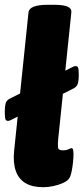

<svg xmlns="http://www.w3.org/2000/svg" viewBox="-28 -774 349 802"><path d="M5 -269Q-5 -269 -6.5 -281Q-8 -293 -8 -309Q-8 -329 -4.5 -342Q-1 -355 13 -362L273 -493Q278 -496 282 -497Q286 -498 288 -498Q298 -498 299.5 -486.5Q301 -475 301 -458Q301 -439 297.5 -426Q294 -413 280 -405L20 -274Q15 -271 11 -270Q7 -269 5 -269ZM153 8Q107 8 78.5 -9Q50 -26 38 -60Q26 -94 31 -144L91 -722Q94 -754 172 -754H197Q238 -754 255 -746Q272 -738 270 -722L215 -192Q213 -169 214.5 -157.5Q216 -146 235 -146Q249 -146 258 -150.5Q267 -155 271 -155Q276 -155 277.5 -148Q279 -141 279 -130Q279 -116 277 -96.5Q275 -77 271.5 -59Q268 -41 263 -32Q257 -20 238 -11Q219 -2 196 3Q173 8 153 8Z"/></svg>

Font: Asap Black
Style: Italic
Weight: 900
Italic angle: -6°
Designer: Pablo Cosgaya
Foundry: Omnibus-Type
Version: Version 3.001